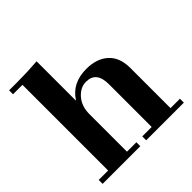

<svg xmlns="http://www.w3.org/2000/svg" viewBox="-186 -880 1038 1038"><g transform="rotate(-45 333.5 -360.5)"><path d="M23 0V-30H95V-685H23V-715H85Q162 -715 239 -721V-422H241Q292 -502 400 -502Q479 -502 525.5 -460Q572 -418 572 -337V-30H644V0H356V-30H428V-357Q428 -454 350 -454Q306 -454 272.5 -415.5Q239 -377 239 -316V-30H311V0Z"/></g></svg>

Font: Justus
Style: Bold
Weight: 700
Version: Version 001.001